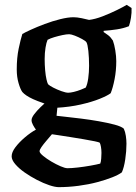

<svg xmlns="http://www.w3.org/2000/svg" viewBox="-20 -571 562 791"><path d="M222 200Q207 200 183 192Q159 184 132 170Q105 156 81.5 139.5Q58 123 43 105.5Q28 88 28 73Q28 56 43.5 35.5Q59 15 82.5 -5Q106 -25 128 -37Q122 -45 116 -56Q110 -67 110 -76Q110 -86 121 -100.5Q132 -115 147.5 -130Q163 -145 174 -153L218 -144L213 -94Q221 -93 249 -90Q277 -87 313.5 -82.5Q350 -78 387 -71.5Q424 -65 452 -57.5Q480 -50 490 -41Q496 -28 498.5 -11Q501 6 501 21Q501 52 496 85.5Q491 119 482 139Q469 149 442.5 159.5Q416 170 380.5 179.5Q345 189 303.5 194.5Q262 200 222 200ZM258 122Q275 122 301 119Q327 116 352.5 111.5Q378 107 393 103Q396 96 397 82Q398 68 398 59Q398 46 396 34.5Q394 23 391 17Q389 15 370 11Q351 7 324 2.5Q297 -2 269 -6.5Q241 -11 220.5 -14Q200 -17 194 -18Q183 -5 171 9Q159 23 151 34.5Q143 46 143 52Q143 59 157.5 71Q172 83 191.5 94.5Q211 106 229.5 114Q248 122 258 122ZM213 -127Q182 -138 157.5 -146.5Q133 -155 116.5 -162.5Q100 -170 89 -177.5Q78 -185 72 -192Q64 -203 56.5 -228.5Q49 -254 49 -285Q49 -333 57 -371Q65 -409 72 -431Q82 -437 107 -448.5Q132 -460 164 -472Q196 -484 228 -492Q260 -500 283 -500Q297 -500 316.5 -496Q336 -492 347 -489Q372 -492 402 -503.5Q432 -515 459.5 -528.5Q487 -542 502 -551L522 -538Q523 -519 519.5 -497.5Q516 -476 511 -463Q488 -454 461.5 -450Q435 -446 407 -444V-439Q415 -434 425.5 -426Q436 -418 445 -404Q451 -388 455 -363.5Q459 -339 459 -319Q459 -280 452 -244.5Q445 -209 436 -187Q423 -177 391 -164Q359 -151 313 -140.5Q267 -130 213 -127ZM261 -189Q270 -189 284.5 -192.5Q299 -196 313 -201.5Q327 -207 333 -210Q340 -223 343.5 -248.5Q347 -274 347 -300Q347 -333 344 -361Q341 -389 336 -397Q333 -402 318.5 -410Q304 -418 288.5 -424Q273 -430 265 -430Q254 -430 237.5 -426.5Q221 -423 204 -418Q187 -413 176 -407Q171 -396 167.5 -374.5Q164 -353 164 -328Q164 -304 166 -281.5Q168 -259 171.5 -244Q175 -229 178 -224Q184 -218 199.5 -210Q215 -202 233 -195.5Q251 -189 261 -189Z"/></svg>

Font: Texturina 12pt SemiBold
Style: Regular
Weight: 600
Designer: Guillermo Torres Carreño
Foundry: Omnibus-Type
Version: Version 1.002